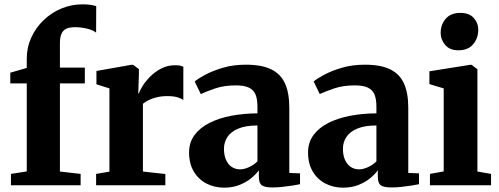

<svg xmlns="http://www.w3.org/2000/svg" viewBox="-20 -855 2304 886"><path d="M30.5 0V-52.5L103.5 -64V-470H27.5V-519.5L103.5 -541.5V-583.5Q103.5 -636.5 124.5 -682.2Q145.5 -728 181.8 -762.5Q218 -797 264 -816Q310 -835 360 -835Q386.5 -835 402 -832Q417.5 -829 424 -826.5L423.5 -704.5Q409 -716 381.8 -722.8Q354.5 -729.5 325.5 -729.5Q301 -729.5 286 -722.5Q271 -715.5 263.8 -699.2Q256.5 -683 256.5 -655V-543H371.5V-470H256.5V-63.5L352 -52.5V0Z M423.5 0V-52.5L485 -63V-447L425 -466V-527.5L586.5 -556H594L621 -536V-512.5L618 -424H621Q625 -437.5 638.5 -459Q652 -480.5 674 -502.5Q696 -524.5 725 -539.2Q754 -554 788.5 -554Q802 -554 811 -552Q820 -550 826 -547.5V-393.5Q816 -401 798.2 -406.2Q780.5 -411.5 752 -411.5Q725.5 -411.5 703.8 -406.2Q682 -401 666 -393Q650 -385 639.5 -376V-63.5L743 -52V0Z M1014.5 11Q969.5 11 932.8 -8Q896 -27 874.2 -63.5Q852.5 -100 852.5 -151.5Q852.5 -198 877.8 -232Q903 -266 946.8 -288Q990.5 -310 1047.5 -320.8Q1104.5 -331.5 1168 -332V-363Q1168 -396.5 1159.5 -418Q1151 -439.5 1129.5 -450.2Q1108 -461 1068.5 -461Q1013.5 -461 971.8 -446.5Q930 -432 906.5 -421L878.5 -479Q892 -491 925.5 -509.2Q959 -527.5 1007.5 -542Q1056 -556.5 1114.5 -556.5Q1187.5 -556.5 1231.5 -535Q1275.5 -513.5 1295.2 -469.8Q1315 -426 1315 -358.5V-57L1364.5 -55V-5Q1353 -2.5 1331.5 1Q1310 4.5 1284.8 7.2Q1259.5 10 1238 10Q1202 10 1188.2 0Q1174.5 -10 1174.5 -40.5V-69.5Q1163 -52.5 1140.5 -33.8Q1118 -15 1086.2 -2Q1054.5 11 1014.5 11ZM1088.5 -73.5Q1107 -73.5 1129.8 -84Q1152.5 -94.5 1168 -110.5V-276Q1113 -276 1078.8 -261.2Q1044.5 -246.5 1029 -222.2Q1013.5 -198 1013.5 -168.5Q1013.5 -138.5 1023 -117.2Q1032.5 -96 1049.2 -84.8Q1066 -73.5 1088.5 -73.5Z M1563.5 11Q1518.5 11 1481.8 -8Q1445 -27 1423.2 -63.5Q1401.5 -100 1401.5 -151.5Q1401.5 -198 1426.8 -232Q1452 -266 1495.8 -288Q1539.5 -310 1596.5 -320.8Q1653.5 -331.5 1717 -332V-363Q1717 -396.5 1708.5 -418Q1700 -439.5 1678.5 -450.2Q1657 -461 1617.5 -461Q1562.5 -461 1520.8 -446.5Q1479 -432 1455.5 -421L1427.5 -479Q1441 -491 1474.5 -509.2Q1508 -527.5 1556.5 -542Q1605 -556.5 1663.5 -556.5Q1736.5 -556.5 1780.5 -535Q1824.5 -513.5 1844.2 -469.8Q1864 -426 1864 -358.5V-57L1913.5 -55V-5Q1902 -2.5 1880.5 1Q1859 4.5 1833.8 7.2Q1808.5 10 1787 10Q1751 10 1737.2 0Q1723.5 -10 1723.5 -40.5V-69.5Q1712 -52.5 1689.5 -33.8Q1667 -15 1635.2 -2Q1603.5 11 1563.5 11ZM1637.5 -73.5Q1656 -73.5 1678.8 -84Q1701.5 -94.5 1717 -110.5V-276Q1662 -276 1627.8 -261.2Q1593.5 -246.5 1578 -222.2Q1562.5 -198 1562.5 -168.5Q1562.5 -138.5 1572 -117.2Q1581.5 -96 1598.2 -84.8Q1615 -73.5 1637.5 -73.5Z M1964 0V-52.5L2027.5 -64V-447L1961.5 -467V-526L2150 -556H2156L2183 -535.5V-63.5L2246 -52.5V0ZM2095 -623Q2055 -623 2034.2 -647.8Q2013.5 -672.5 2013.5 -703Q2013.5 -741.5 2036.8 -768.5Q2060 -795.5 2104.5 -795.5H2105.5Q2145.5 -795.5 2166.2 -772Q2187 -748.5 2187 -717Q2187 -679.5 2163.8 -651.2Q2140.5 -623 2096 -623Z"/></svg>

Font: Merriweather 48pt ExtraBold
Style: Regular
Weight: 800
Version: Version 2.100